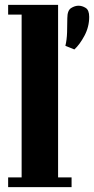

<svg xmlns="http://www.w3.org/2000/svg" viewBox="-20 -770 387 790"><path d="M13.5 0V-40H69V-710H13.5V-750H219V-40H274.5V0ZM249 -581.5Q255 -605.5 256 -636.8Q257 -668 257 -695Q257 -727 272.5 -736.8Q288 -746.5 303 -746.5Q318 -746.5 332.5 -737.5Q347 -728.5 347 -700.5Q347 -659.5 327.5 -623Q308 -586.5 286 -566.5Z"/></svg>

Font: Imbue 10pt Black
Style: Regular
Weight: 900
Designer: Tyler Finck
Foundry: Etcetera Type Company
Version: Version 1.102; ttfautohint (v1.8.3)